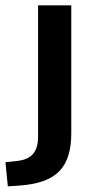

<svg xmlns="http://www.w3.org/2000/svg" viewBox="-73 -499 347 709"><path d="M-44.1 189.2 -2 186.3C136.3 176.5 190.2 119.6 190.2 -8.8V-479.4H67.6V6.9C67.6 61.8 43.1 89.2 -7.8 95.1L-52.9 100Z"/></svg>

Font: LL Pando Sans
Style: Bold
Weight: 700
Designer: Joshua Smith
Foundry: Joshua Smith
Version: Version 1.000;Glyphs 3.2.1 (3258)